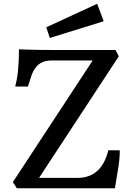

<svg xmlns="http://www.w3.org/2000/svg" viewBox="-20 -1017 707 1037"><path d="M480.5 -690.4H259.3Q200.2 -690.4 171.4 -650.4Q157.7 -631.8 148.9 -606Q140.1 -580.1 130.9 -549.8H62Q82.5 -623.5 82.5 -750.5L148.4 -748.5Q190.4 -747.1 257.3 -747.1H604L621.6 -712.9L190.9 -56.2H398.9Q494.1 -56.2 539.1 -136.7Q554.7 -165 565.4 -205.6L627 -205.1Q627 -159.7 618.7 -109.9L600.6 0H71.3L49.3 -33.2ZM230 -869.6 504.9 -996.6 540 -902.3 249 -812Z"/></svg>

Font: HeadlandOne
Style: Regular
Weight: 400
Designer: Gary Lonergan
Foundry: Sorkin Type Co.
Version: Version 1.002